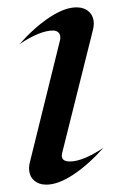

<svg xmlns="http://www.w3.org/2000/svg" viewBox="-20 -496 328 522"><path d="M59 -39Q59 -48 62 -58L143 -386Q144 -389 144 -394Q144 -403 138.5 -408Q133 -413 124 -413Q89 -413 33 -376Q74 -422 115 -449Q156 -476 188 -476Q209 -476 222 -464Q235 -452 235 -431Q235 -423 232 -412L150 -84Q148 -78 148 -73Q148 -57 170 -57Q205 -57 261 -94Q220 -48 179 -21Q138 6 106 6Q85 6 72 -6Q59 -18 59 -39Z"/></svg>

Font: Srisakdi
Style: Bold
Weight: 700
Designer: Cadson Demak Co.,Ltd.
Foundry: Cadson Demak Co.,Ltd.
Version: Version 1.000